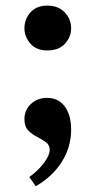

<svg xmlns="http://www.w3.org/2000/svg" viewBox="-20 -486 334 668"><path d="M144.5 -310.5Q106.5 -310.5 85.8 -334.2Q65 -358 65 -387.5Q65 -419.5 86 -443Q107 -466.5 144.5 -466.5Q183 -466.5 205.2 -443Q227.5 -419.5 227.5 -387.5Q227.5 -358 206.2 -334.2Q185 -310.5 144.5 -310.5ZM104.5 162 82 130Q113 107.5 133 80.8Q153 54 153 35Q153 18.5 139.8 8.8Q126.5 -1 109 -9.8Q91.5 -18.5 78.2 -32.2Q65 -46 65 -71.5Q65 -103.5 87.8 -124.5Q110.5 -145.5 144 -145.5Q183 -145.5 205.2 -115.8Q227.5 -86 227.5 -34.5Q227.5 25.5 195.2 76.8Q163 128 104.5 162Z"/></svg>

Font: Libre Caslon Text SemiBold
Style: Regular
Weight: 600
Designer: Pablo Impallari, Rodrigo Fuenzalida, Katja Schimmel
Foundry: Pablo Impallari, Rodrigo Fuenzalida
Version: Version 2.000